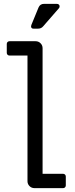

<svg xmlns="http://www.w3.org/2000/svg" viewBox="-20 -972 390 992"><path d="M122 -36V-685H29Q23 -685 19 -689Q15 -693 15 -699V-745Q15 -751 19 -755Q23 -759 29 -759H164Q179 -759 189.5 -748.5Q200 -738 200 -723V-74H306Q312 -74 316 -70Q320 -66 320 -60V-14Q320 -8 316 -4Q312 0 306 0H158Q143 0 132.5 -10.5Q122 -21 122 -36ZM142 -843 179 -933Q187 -952 207 -952H274Q280 -952 284 -948.5Q288 -945 288 -939Q288 -933 284 -929L203 -836Q193 -824 177 -824H153Q145 -824 142 -829.5Q139 -835 142 -843Z"/></svg>

Font: Miriam Libre
Style: Regular
Weight: 400
Designer: Michal Sahar
Foundry: Hagilda
Version: Version 1.001